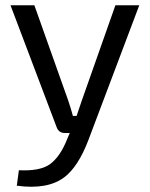

<svg xmlns="http://www.w3.org/2000/svg" viewBox="-20 -507 572 732"><path d="M511 -487 317 27Q278 129 225 169Q161 217 44 201L52 142Q131 146 169 120Q210 91 237 21L246 0H227Q204 0 196 -22L20 -487H111L240 -124Q251 -91 258 -65H272Q279 -85 292 -124L420 -487Z"/></svg>

Font: Exo 2.0
Style: Regular
Weight: 400
Designer: Natanael Gama
Version: Version 1.001;PS 001.001;hotconv 1.0.70;makeotf.lib2.5.58329